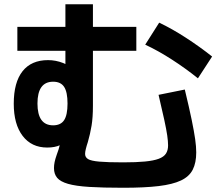

<svg xmlns="http://www.w3.org/2000/svg" viewBox="-20 -827 1040 907"><path d="M562 60Q465 60 401.5 56Q338 52 301.5 41.5Q265 31 250 13Q235 -5 235 -33Q235 -47 238 -61.5Q241 -76 248 -96Q258 -122 263 -144Q268 -166 268 -181L304 -176Q275 -130 203 -130Q129 -130 87 -185Q45 -240 45 -337Q45 -438 86.5 -490.5Q128 -543 207 -543Q280 -543 347 -488L289 -461V-807H419V-327Q419 -272 412.5 -233Q406 -194 395 -156Q389 -138 385.5 -123.5Q382 -109 382 -100Q382 -84 396 -75.5Q410 -67 449 -63.5Q488 -60 562 -60Q624 -60 665 -64Q706 -68 730 -77Q754 -86 764 -101.5Q774 -117 774 -140Q774 -159 770 -187Q766 -215 756 -261Q746 -307 729 -379L853 -404Q874 -317 885.5 -261Q897 -205 902 -169.5Q907 -134 907 -107Q907 -58 890.5 -25.5Q874 7 835 25.5Q796 44 729.5 52Q663 60 562 60ZM231 -235Q267 -235 283 -259.5Q299 -284 299 -338Q299 -392 283 -416.5Q267 -441 231 -441Q157 -441 157 -338Q157 -235 231 -235ZM62 -587V-700H624V-587ZM915 -457Q858 -503 793 -545Q728 -587 666 -616L732 -720Q793 -691 858.5 -648.5Q924 -606 982 -560Z"/></svg>

Font: M PLUS 1 Code
Style: Bold
Weight: 700
Designer: Coji Morishita
Foundry: UNDERFOREST DESIGN
Version: Version 1.002